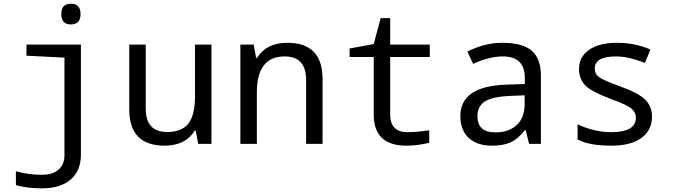

<svg xmlns="http://www.w3.org/2000/svg" viewBox="-20 -777 3641 1037"><path d="M362.8 -756.8Q415 -756.8 415 -701.2Q415 -645 362.8 -645Q311 -645 311 -701.2Q311 -756.8 362.8 -756.8ZM65.9 223.1V147.9Q131.3 167 207 167Q264.2 167 296.1 139.2Q328.1 111.3 328.1 62V-465.8L123 -476.1V-536.1H417V57.1Q417 145 361.8 192.6Q306.6 240.2 206.1 240.2Q126 240.2 65.9 223.1Z M1050.3 0 1037.1 -71.8H1032.2Q981 9.8 869.1 9.8Q678.2 9.8 678.2 -186V-536.1H767.1V-190.9Q767.1 -64 882.3 -64Q960.9 -64 997.1 -109.1Q1033.2 -154.3 1033.2 -257.8V-536.1H1122.1V0Z M1633.3 0V-345.2Q1633.3 -472.2 1517.1 -472.2Q1367.2 -472.2 1367.2 -277.8V0H1278.3V-536.1H1350.1L1363.3 -463.9H1368.2Q1418.5 -545.9 1532.2 -545.9Q1722.2 -545.9 1722.2 -350.1V0Z M2298.3 -73.2V-5.9Q2234.9 9.8 2175.3 9.8Q1998.5 9.8 1998.5 -158.2V-469.2H1868.2V-515.1L1998.5 -539.1L2036.1 -679.2H2087.4V-536.1H2301.3V-469.2H2087.4V-158.2Q2087.4 -63 2181.2 -63Q2226.6 -63 2298.3 -73.2Z M2837.4 0 2819.3 -74.2H2815.4Q2777.8 -26.9 2738.3 -8.5Q2698.7 9.8 2636.2 9.8Q2556.6 9.8 2511.5 -32.2Q2466.3 -74.2 2466.3 -149.9Q2466.3 -312 2715.3 -319.8L2814.5 -323.2V-356.9Q2814.5 -472.2 2695.3 -472.2Q2623.5 -472.2 2535.2 -432.1L2504.4 -499Q2600.1 -545.9 2691.4 -545.9Q2802.2 -545.9 2851.8 -503.4Q2901.4 -460.9 2901.4 -367.2V0ZM2813.5 -262.2 2734.4 -258.8Q2638.7 -254.9 2598.6 -228.8Q2558.6 -202.6 2558.6 -148.9Q2558.6 -62 2656.2 -62Q2728 -62 2770.8 -101.8Q2813.5 -141.6 2813.5 -213.9Z M3099.6 -23.9V-105Q3193.8 -63 3280.3 -63Q3414.6 -63 3414.6 -142.1Q3414.6 -169.9 3390.6 -190.4Q3366.7 -210.9 3280.3 -242.2Q3166.5 -284.7 3137 -320.1Q3107.4 -355.5 3107.4 -403.8Q3107.4 -470.2 3161.9 -508.1Q3216.3 -545.9 3312.5 -545.9Q3409.2 -545.9 3492.7 -509.8L3463.4 -437Q3374.5 -472.2 3307.6 -472.2Q3192.4 -472.2 3192.4 -407.2Q3192.4 -377.4 3217 -359.6Q3241.7 -341.8 3330.6 -310.1Q3433.6 -272.5 3467.5 -236.1Q3501.5 -199.7 3501.5 -147Q3501.5 -73.7 3444.3 -32Q3387.2 9.8 3282.7 9.8Q3161.6 9.8 3099.6 -23.9Z"/></svg>

Font: Apple Sans Adjectives
Style: Regular
Weight: 400
Monospace: yes
Foundry: Apple Sans Adjectives
Version: Version 0.01